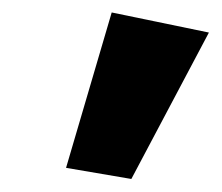

<svg xmlns="http://www.w3.org/2000/svg" viewBox="-20 -868 349 302"><path d="M83.9 -604 155.7 -848.4 308.6 -816.8 186.6 -586.5Z"/></svg>

Font: Fira Sans Variable
Style: Italic
Weight: 397
Italic angle: -8°
Designer: Carrois Corporate & Edenspiekermann AG
Foundry: Carrois Corporate GbR & Edenspiekermann AG
Version: Version 4.202